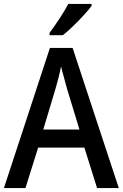

<svg xmlns="http://www.w3.org/2000/svg" viewBox="-20 -961 627 981"><path d="M476 0 411 -207H175L110 0H0L235 -716H351L587 0ZM322 -509Q317 -530 307 -564.5Q297 -599 292 -622Q287 -595 278.5 -562Q270 -529 264 -509L201 -299H386ZM448 -931Q434 -912 408 -883.5Q382 -855 353 -827Q324 -799 301 -781H233V-793Q257 -825 284 -866Q311 -907 329 -941H448Z"/></svg>

Font: Noto Sans Gujarati UI SemiCondensed Medium
Style: Regular
Weight: 500
Width: 4
Designer: Jelle Bosma - Monotype Design Team, Universal Thirst
Foundry: Monotype Imaging Inc.
Version: Version 2.106; ttfautohint (v1.8.4.7-5d5b)